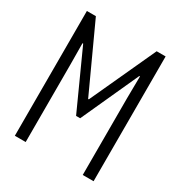

<svg xmlns="http://www.w3.org/2000/svg" viewBox="-170 -840 901 959"><g transform="rotate(30 281.0 -360.0)"><path d="M53.7 -719.7H105.5L278.8 -342.3H282.7L456.1 -719.7H507.8V0H445.3V-443.8L446.8 -569.3H442.9L292.5 -238.8H269L119.1 -569.3H115.2L116.2 -443.8V0H53.7Z"/></g></svg>

Font: Reddit Mono Light
Style: Regular
Weight: 300
Monospace: yes
Designer: Stephen Hutchings
Foundry: Reddit
Version: Version 1.011